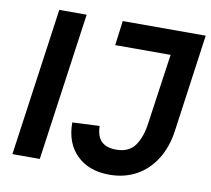

<svg xmlns="http://www.w3.org/2000/svg" viewBox="-79 -786 978 891"><g transform="rotate(10 410.0 -340.5)"><path d="M32 0 130 -697H259L161 0ZM491 16Q394 16 337 -40Q280 -96 280 -193L408 -199Q409 -150 432.5 -127Q456 -104 502 -104Q562 -104 590.5 -144Q619 -184 628 -252L675 -581H414L429 -697H820L756 -238Q745 -159 709 -102Q673 -45 617.5 -14.5Q562 16 491 16Z"/></g></svg>

Font: Hanken Grotesk
Style: Bold Italic
Weight: 700
Italic angle: -8°
Designer: Alfredo Marco Pradil
Foundry: Hanken Design Co.
Version: Version 3.013